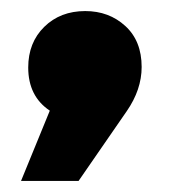

<svg xmlns="http://www.w3.org/2000/svg" viewBox="-20 -217 305 347"><path d="M134 -197Q177 -197 206.5 -170Q236 -143 236 -96Q236 -55 209 -16L122 110H18L70 -17Q31 -43 31 -95Q31 -140 60 -168.5Q89 -197 134 -197Z"/></svg>

Font: MontserratBlack
Style: Regular
Weight: 900
Designer: Julieta Ulanovsky
Foundry: Julieta Ulanovsky
Version: Version 4.000